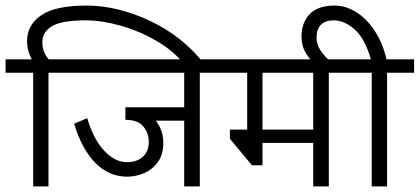

<svg xmlns="http://www.w3.org/2000/svg" viewBox="-44 -669 1506 689"><path d="M692 -436H619Q580 -486 518 -522Q456 -558 388.5 -577Q321 -596 264 -596Q179 -596 143.5 -575.5Q108 -555 108 -517Q108 -481 131 -456H231V-408H130V0H75V-408H-24V-456H70Q53 -488 53 -521Q53 -579 103.5 -614Q154 -649 266 -649Q379 -649 496.5 -593Q614 -537 692 -436Z M673 -408V0H617V-236H515Q542 -202 542 -156Q542 -113 521.5 -86Q501 -59 471.5 -47Q442 -35 413 -35Q347 -35 298.5 -84Q250 -133 222 -225L269 -245Q291 -170 329.5 -128.5Q368 -87 412 -87Q446 -87 468 -106Q490 -125 490 -160Q490 -191 470.5 -215Q451 -239 406 -239V-284H449H617V-408H184V-456H771V-408Z M1136 -408V0H1080V-156H898V-76H860L781 -171V-204H843V-408H723V-456H1234V-408ZM898 -408V-204H1080V-408Z M1345 -408V0H1290V-408H1186V-456H1287Q1266 -530 1229 -563Q1192 -596 1154 -596Q1123 -596 1107.5 -580Q1092 -564 1092 -534Q1092 -505 1113 -478.5Q1134 -452 1156 -439H1092Q1088 -439 1074.5 -451.5Q1061 -464 1049.5 -486Q1038 -508 1038 -538Q1038 -587 1067 -618Q1096 -649 1157 -649Q1197 -649 1235 -625Q1273 -601 1301.5 -557Q1330 -513 1343 -456H1442V-408Z"/></svg>

Font: Cambay Devanagari
Style: Regular
Weight: 400
Designer: Pooja Saxena
Foundry: Pooja Saxena
Version: Version 1.180;PS 001.180;hotconv 1.0.70;makeotf.lib2.5.58329